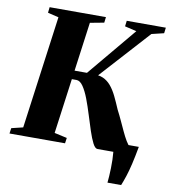

<svg xmlns="http://www.w3.org/2000/svg" viewBox="-107 -826 961 1086"><g transform="rotate(10 373.5 -283.0)"><path d="M584 177.5Q586 161.5 587.2 139.5Q588.5 117.5 589.2 93.2Q590 69 589.2 45Q588.5 21 586.5 0L555 -52.5H723.5Q713 6 703 48.5Q693 91 682.8 122Q672.5 153 662.5 177.5ZM495.5 0Q481.5 0 468 -26.2Q454.5 -52.5 440.8 -94Q427 -135.5 412.8 -182Q398.5 -228.5 382.8 -270Q367 -311.5 349 -337.8Q331 -364 310.5 -364H222.5L228.5 -414H362L596 -694.5L528.5 -710.5L532.5 -743H757L753 -710.5L682.5 -693.5L381 -361L393 -412Q429.5 -414.5 455 -403.2Q480.5 -392 500 -369Q519.5 -346 535.8 -312.8Q552 -279.5 569.5 -238Q583.5 -211.5 597.2 -181.5Q611 -151.5 624 -123.5Q637 -95.5 649.8 -73.8Q662.5 -52 675 -42L713.5 -31.5L710 0ZM-10 0 -5.5 -31.5 60.5 -47.5 148.5 -695.5 86 -710.5 89.5 -743H413L409 -710.5L329 -695.5L241 -47.5L313.5 -31.5L309 0Z"/></g></svg>

Font: Merriweather 96pt Black
Style: Italic
Weight: 900
Italic angle: -7.8°
Version: Version 2.101